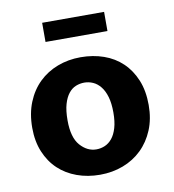

<svg xmlns="http://www.w3.org/2000/svg" viewBox="-77 -730 732 809"><g transform="rotate(-10 289.0 -325.5)"><path d="M539 -243Q539 -184 519.5 -137Q500 -90 466 -57Q432 -24 386 -6.5Q340 11 287 11Q234 11 188.5 -5.5Q143 -22 110 -53Q77 -84 58 -129.5Q39 -175 39 -233Q39 -294 58.5 -342Q78 -390 112 -423Q146 -456 192 -473.5Q238 -491 291 -491Q344 -491 389.5 -475Q435 -459 468 -427.5Q501 -396 520 -350Q539 -304 539 -243ZM387 -238Q387 -277 379 -304.5Q371 -332 357 -349.5Q343 -367 325 -375Q307 -383 288 -383Q269 -383 251.5 -376Q234 -369 220.5 -352Q207 -335 199 -307.5Q191 -280 191 -238Q191 -165 221 -131Q251 -97 290 -97Q309 -97 326.5 -104.5Q344 -112 357.5 -128.5Q371 -145 379 -172Q387 -199 387 -238ZM422 -662V-580H157V-662Z"/></g></svg>

Font: Mukta Malar ExtraBold
Style: Regular
Weight: 800
Designer: Aadarsh Rajan, Girish Dalvi, Yashodeep Gholap
Foundry: Ek Type
Version: Version 2.538;PS 1.000;hotconv 16.6.51;makeotf.lib2.5.65220;